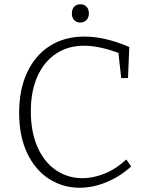

<svg xmlns="http://www.w3.org/2000/svg" viewBox="-20 -875 692 903"><path d="M597 -92Q542 -43 479 -17.5Q416 8 355 8Q275 8 210 -34Q145 -76 107.5 -155.5Q70 -235 70 -344Q70 -455 108.5 -536Q147 -617 216 -660Q285 -703 376 -703Q474 -703 588 -654L582 -508H550L537 -626Q495 -642 453 -651Q411 -660 375 -660Q300 -660 243.5 -622.5Q187 -585 156 -515.5Q125 -446 125 -352Q125 -254 156.5 -183Q188 -112 243.5 -74.5Q299 -37 368 -37Q419 -37 473 -59Q527 -81 574 -125ZM318 -811Q318 -832 329 -843.5Q340 -855 358 -855Q376 -855 387 -843.5Q398 -832 398 -812Q398 -792 386.5 -780.5Q375 -769 357 -769Q340 -769 329 -780.5Q318 -792 318 -811Z"/></svg>

Font: Bitter Pro Light
Style: Regular
Weight: 300
Designer: Sol Matas, and Bitter project Authors
Foundry: Sol Matas
Version: Version 1.010